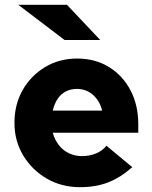

<svg xmlns="http://www.w3.org/2000/svg" viewBox="-20 -767 632 797"><path d="M312 10Q236 10 174.5 -25.5Q113 -61 76.5 -121.5Q40 -182 40 -257Q40 -333 74 -393Q108 -453 167 -488.5Q226 -524 300 -524Q375 -524 432 -489Q489 -454 521.5 -392.5Q554 -331 554 -251V-216H199Q207 -187 224 -165Q241 -143 266 -131Q291 -119 320 -119Q352 -119 378.5 -130Q405 -141 422 -162L529 -73Q479 -29 428 -9.5Q377 10 312 10ZM199 -308H404Q397 -336 382 -356Q367 -376 346 -387Q325 -398 299 -398Q274 -398 253.5 -387.5Q233 -377 219.5 -357Q206 -337 199 -308ZM248 -601 56 -747H258L396 -601Z"/></svg>

Font: Red Hat Text VF
Style: Regular
Weight: 300
Designer: Pentagram, MCKL
Foundry: Pentagram, MCKL
Version: Version 1.023